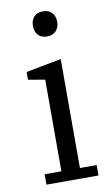

<svg xmlns="http://www.w3.org/2000/svg" viewBox="-86 -791 486 836"><g transform="rotate(-10 157.5 -373.0)"><path d="M165 -635Q139 -635 125.5 -650.5Q112 -666 112 -688V-693Q112 -715 125.5 -730.5Q139 -746 165 -746Q191 -746 205 -730.5Q219 -715 219 -693V-688Q219 -666 205 -650.5Q191 -635 165 -635ZM50 -46H124V-451L50 -464V-498L206 -528V-46H280V0H50Z"/></g></svg>

Font: IBM Plex Serif
Style: Regular
Weight: 400
Designer: Mike Abbink, Paul van der Laan, Pieter van Rosmalen
Foundry: Bold Monday
Version: Version 3.001